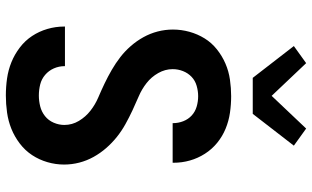

<svg xmlns="http://www.w3.org/2000/svg" viewBox="-220 -812 1041 640"><g transform="rotate(90 300.0 -492.5)"><path d="M299 8Q270 8 242 4Q214 0 188 -10.5Q162 -21 139 -38.5Q116 -56 100.5 -79.5Q85 -103 77 -130.5Q69 -158 69 -186V-189H201V-188Q201 -169 208.5 -152Q216 -135 230 -123Q244 -111 262 -106.5Q280 -102 299 -102Q317 -102 335 -106.5Q353 -111 367.5 -122.5Q382 -134 389.5 -151.5Q397 -169 397 -187Q397 -213 383.5 -235.5Q370 -258 349.5 -274Q329 -290 305.5 -300Q282 -310 259 -321Q236 -332 213.5 -345Q191 -358 171 -373.5Q151 -389 134 -408.5Q117 -428 104.5 -450.5Q92 -473 85.5 -498Q79 -523 79 -549Q79 -577 86.5 -604Q94 -631 108.5 -654.5Q123 -678 145 -695.5Q167 -713 192.5 -724Q218 -735 246 -739Q274 -743 301 -743Q329 -743 356.5 -739Q384 -735 409.5 -724.5Q435 -714 456.5 -696.5Q478 -679 493 -655.5Q508 -632 515.5 -605.5Q523 -579 523 -551V-548H391V-549Q391 -567 384.5 -583.5Q378 -600 365.5 -611.5Q353 -623 336 -628Q319 -633 301 -633Q284 -633 266.5 -628Q249 -623 236.5 -611Q224 -599 217.5 -582.5Q211 -566 211 -548Q211 -523 224 -500Q237 -477 257.5 -461Q278 -445 301.5 -435Q325 -425 348.5 -414Q372 -403 394.5 -390.5Q417 -378 437 -362Q457 -346 474 -326.5Q491 -307 503.5 -284.5Q516 -262 522.5 -237Q529 -212 529 -186Q529 -158 521 -130.5Q513 -103 497.5 -79.5Q482 -56 459 -38.5Q436 -21 410 -10.5Q384 0 355.5 4Q327 8 299 8ZM240 -815 134 -952 191 -993 300 -878 409 -993 466 -952 360 -815Z"/></g></svg>

Font: Iosevka Aile Extrabold
Style: Regular
Weight: 800
Designer: Belleve Invis
Foundry: Belleve Invis
Version: Version 27.3.5; ttfautohint (v1.8.4)